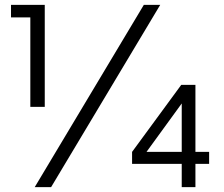

<svg xmlns="http://www.w3.org/2000/svg" viewBox="-20 -765 917 785"><path d="M163 -328V-745H25V-694H104V-328ZM189 0 635 -745H568L122 0ZM779 0V-95H835V-144H779V-418H721L520 -144V-95H723V0ZM579 -144 723 -342V-144Z"/></svg>

Font: Plus Jakarta Sans Light
Style: Regular
Weight: 300
Designer: Gumpita Rahayu
Foundry: Tokotype
Version: Version 2.071;gftools[0.9.30]